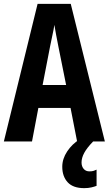

<svg xmlns="http://www.w3.org/2000/svg" viewBox="-20 -734 564 996"><path d="M380 0 346 -174H179L146 0H0L175 -714H347L524 0ZM283 -492Q275 -530 271 -554Q267 -578 262 -605Q259 -583 251.5 -549.5Q244 -516 240 -494L201 -293H323ZM403 109Q403 129 414 142Q425 155 444 155Q458 155 466.5 152Q475 149 481 146V230Q471 234 454.5 238Q438 242 417 242Q359 242 331 211.5Q303 181 303 131Q303 90 328.5 51.5Q354 13 393 -11L463 0Q431 33 417 59Q403 85 403 109Z"/></svg>

Font: Noto Sans Telugu ExtraCondensed
Style: Bold
Weight: 700
Width: 2
Designer: Jelle Bosma - Monotype Design Team
Foundry: Monotype Imaging Inc.
Version: Version 2.005; ttfautohint (v1.8.4.7-5d5b)